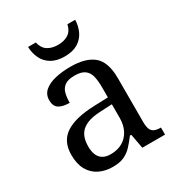

<svg xmlns="http://www.w3.org/2000/svg" viewBox="-178 -861 919 988"><g transform="rotate(-30 281.5 -366.5)"><path d="M205 10Q161 10 125.5 -7.5Q90 -25 70 -60.5Q50 -96 50 -150Q50 -230 106.5 -268Q163 -306 278 -310L361 -313V-373Q361 -409 355 -436.5Q349 -464 329 -480Q309 -496 268 -496Q230 -496 210 -482Q190 -468 183.5 -443.5Q177 -419 177 -387Q135 -387 113.5 -401.5Q92 -416 92 -450Q92 -485 116.5 -506Q141 -527 182 -536.5Q223 -546 272 -546Q364 -546 409.5 -507Q455 -468 455 -373V-114Q455 -86 461 -70.5Q467 -55 481 -48.5Q495 -42 517 -42H520V0H385L369 -86H361Q340 -58 320 -36.5Q300 -15 273.5 -2.5Q247 10 205 10ZM228 -52Q269 -52 298.5 -69Q328 -86 344.5 -117.5Q361 -149 361 -191V-272L297 -269Q240 -267 207.5 -252Q175 -237 161 -210.5Q147 -184 147 -145Q147 -114 156 -93.5Q165 -73 183 -62.5Q201 -52 228 -52ZM275 -606Q228 -606 197 -624.5Q166 -643 151 -674.5Q136 -706 135 -743H181Q189 -707 213.5 -691Q238 -675 275 -675Q312 -675 336.5 -691Q361 -707 369 -743H415Q414 -706 399 -674.5Q384 -643 353.5 -624.5Q323 -606 275 -606Z"/></g></svg>

Font: Noto Serif Telugu
Style: Regular
Weight: 400
Designer: Jelle Bosma - Monotype Design Team
Foundry: Monotype Imaging Inc.
Version: Version 2.003